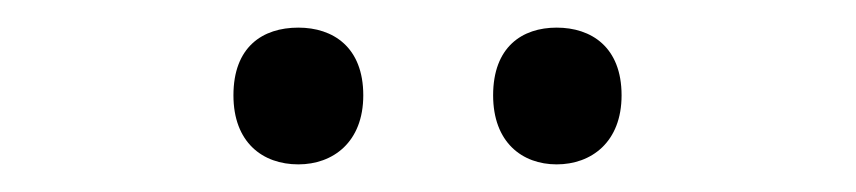

<svg xmlns="http://www.w3.org/2000/svg" viewBox="-20 -750 620 139"><path d="M149 -681C149 -647 170 -631 196 -631C221 -631 243 -647 243 -681C243 -716 221 -730 196 -730C170 -730 149 -716 149 -681ZM337 -681C337 -647 358 -631 383 -631C408 -631 430 -647 430 -681C430 -716 408 -730 383 -730C358 -730 337 -716 337 -681Z"/></svg>

Font: Noto Sans Hebrew Droid
Style: Bold
Weight: 700
Designer: Monotype Design Team
Foundry: Monotype Imaging Inc.
Version: Version 1.100